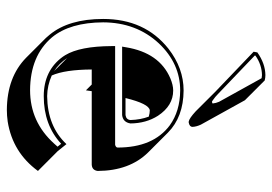

<svg xmlns="http://www.w3.org/2000/svg" viewBox="-135 -578 779 549"><g transform="rotate(90 254.5 -303.5)"><path d="M210 -670.9 266.6 -614.3 336.4 -488.3Q342.3 -475.6 342.8 -464.4Q342.8 -456.1 330.6 -453.6Q328.6 -453.6 327.6 -453.6Q318.4 -455.1 298.3 -473.6L242.2 -529.8L127.9 -639.2L129.9 -649.9Q161.6 -672.4 194.8 -672.9Q202.1 -672.9 210 -670.9ZM392.1 -104 412.1 -79.1 468.8 -22.5Q416 49.8 327.6 64Q310.5 66.4 294.4 66.4Q200.7 65.9 145 11.2L88.4 -45.4Q83 -51.3 79.1 -56.2Q34.2 -110.8 34.2 -209Q34.2 -328.1 119.1 -395.5Q174.8 -439 238.8 -439Q314.5 -438.5 359.4 -394L416 -337.4Q468.3 -284.2 468.8 -193.4Q466.8 -177.2 450.7 -176.3H240.7Q238.8 -165 238.3 -159.7L221.7 -176.3H178.7Q179.2 -99.6 195.8 -62Q224.1 -49.3 254.9 -48.8Q341.3 -49.8 392.1 -104ZM313.5 -339.4Q303.7 -342.3 295.4 -342.3Q276.9 -340.3 260.3 -272.9H309.1Q322.3 -274.9 323.2 -287.1Q322.3 -315.9 313.5 -339.4ZM183.1 -68.8 146 -106Q153.8 -94.2 162.6 -85.4Q172.4 -75.7 183.1 -68.8ZM391.1 -88.9Q337.4 -39.1 254.9 -39.1Q181.6 -39.1 142.1 -93.8Q139.2 -97.7 137.7 -100.6Q112.3 -142.6 111.8 -232.9V-243.2H394Q401.4 -245.1 401.9 -250Q401.9 -352.1 338.4 -399.4Q297.9 -428.7 238.8 -429.2Q161.6 -429.2 104 -368.2Q44.4 -304.2 43.9 -209Q44.4 -113.8 86.9 -62.5Q139.6 -0.5 237.8 0Q328.6 0 390.6 -68.8Q395.5 -74.2 399.4 -78.6ZM113.3 -263.2 115.2 -274.4Q130.9 -369.6 203.6 -400.9Q223.1 -409.2 238.8 -409.2Q282.2 -409.2 311 -365.7Q332.5 -332 333 -287.1Q329.6 -265.6 309.1 -263.2ZM203.6 -662.1Q198.7 -662.6 194.8 -663.1Q165 -662.6 139.2 -644.5L138.7 -642.6L249 -537.1Q253.4 -532.7 257.3 -529.5Q261.2 -526.4 263.7 -524.7Q266.1 -522.9 267.8 -521.7Q269.5 -520.5 270 -520.5L271 -520Q273.9 -520.5 275.9 -522Q274.9 -531.7 271 -540.5Z"/></g></svg>

Font: Linux Biolinum Shadow O
Style: Regular
Weight: 400
Designer: Philipp H. Poll
Foundry: Philipp H. Poll
Version: Version 1.0.4